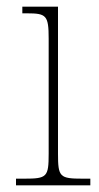

<svg xmlns="http://www.w3.org/2000/svg" viewBox="-20 -556 298 576"><path d="M28 0H251V-20H228C159 -20 154 -25 154 -95V-536H47V-516H61C119 -516 126 -510 126 -440V-95C126 -25 121 -20 53 -20H28Z"/></svg>

Font: Noto Serif Tamil SemiCondensed Thin
Style: Regular
Weight: 100
Width: 4
Designer: Indian Type Foundry, Tom Grace, and the Monotype Design Team
Foundry: Monotype Imaging Inc.
Version: Version 2.004